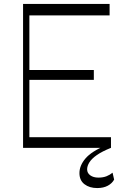

<svg xmlns="http://www.w3.org/2000/svg" viewBox="-20 -750 641 974"><path d="M473 204Q434 204 408.5 184.5Q383 165 383 128Q383 90 413.5 54Q444 18 518 -13L543 0Q498 18 471.5 36.5Q445 55 433.5 73.5Q422 92 422 109Q422 128 438 139.5Q454 151 479 151Q503 151 520.5 144Q538 137 551 126L559 161Q549 180 527 192Q505 204 473 204ZM123 -672V-730H536V-672ZM123 0V-54H543V0ZM97 0V-730H129V0ZM125 -345V-395H456V-345Z"/></svg>

Font: Savate ExtraLight
Style: Regular
Weight: 200
Designer: Max Esnée
Foundry: Plomb Type
Version: Version 2.000